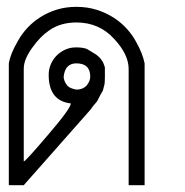

<svg xmlns="http://www.w3.org/2000/svg" viewBox="-20 -544 544 564"><path d="M204.1 -478Q158.2 -478 125 -455.1Q110.8 -445.3 99.1 -433.3Q87.4 -421.4 76.2 -405.8Q63.5 -388.7 56.6 -372.8Q49.8 -356.9 49.8 -341.8V-69.8Q54.7 -69.8 121.1 -147.9Q188 -225.6 188 -240.2Q123 -247.6 123 -324.2Q123 -340.3 129.2 -355Q135.3 -369.6 146.2 -380.6Q157.2 -391.6 171.6 -398.2Q186 -404.8 203.1 -404.8Q224.6 -404.8 235.8 -399.9L262.2 -383.8Q267.6 -379.9 272.2 -375.2Q276.9 -370.6 280.8 -363.8Q282.7 -361.3 284.2 -357.2Q285.6 -353 288.1 -346.2V-336.9V-329.1V-321.8V-315.9Q288.1 -307.6 287.6 -301.8Q287.1 -295.9 286.1 -293L282.2 -277.8L275.9 -267.1L265.1 -246.1L252.9 -231.9L246.1 -222.2L49.8 0H5.9V-357.9Q8.3 -372.1 14.6 -387.9Q21 -403.8 33.2 -424.8Q43.9 -444.3 60.8 -462.4Q77.6 -480.5 99.4 -494.1Q121.1 -507.8 147.5 -515.9Q173.8 -523.9 204.1 -523.9Q236.8 -523.9 264.4 -515.1Q292 -506.3 314.2 -491.9Q336.4 -477.5 353 -459Q369.6 -440.4 379.9 -420.9Q389.6 -403.8 395.8 -387.9Q401.9 -372.1 404.8 -357.9V0H357.9V-341.8Q357.9 -362.3 347.4 -384.5Q336.9 -406.7 314.9 -430.2Q271.5 -478 204.1 -478ZM204.1 -357.9Q188.5 -357.9 179 -348.6Q169.4 -339.4 167 -318.8Q167 -305.7 178.2 -292Q185.5 -284.2 204.1 -280.8Q213.9 -280.8 221.2 -283.7Q228.5 -286.6 233.9 -292Q245.1 -305.7 245.1 -318.8Q245.1 -357.9 204.1 -357.9Z"/></svg>

Font: Defago Noto Sans
Style: Regular
Weight: 400
Designer: John M. Durdin
Foundry: Lao IT Dev Co., Ltd.
Version: Version 1.000 2007 initial release